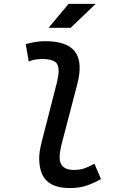

<svg xmlns="http://www.w3.org/2000/svg" viewBox="-20 -953 626 983"><path d="M338.4 9.8Q257.3 9.8 219 -27.6Q180.7 -64.9 180.7 -143.6Q180.7 -161.1 184.1 -182.6Q187.5 -204.1 194.8 -231.9L270.5 -527.3Q287.6 -593.8 274.2 -622.3Q260.7 -650.9 195.3 -650.9Q178.7 -650.9 161.4 -648.2Q144 -645.5 127 -638.2L111.8 -727.1Q136.2 -733.9 161.1 -738Q186 -742.2 210.9 -742.2Q324.2 -742.2 364.5 -688Q404.8 -633.8 375.5 -521.5L299.8 -231.9Q292 -203.1 288.6 -182.6Q285.2 -162.1 285.2 -147.9Q285.2 -83 357.4 -83Q387.2 -83 409.7 -90.3Q432.1 -97.7 463.4 -114.7L497.1 -36.1Q462.9 -16.6 425 -3.4Q387.2 9.8 338.4 9.8ZM228.5 -810.5 331.1 -933.1H469.7L341.8 -810.5Z"/></svg>

Font: Cascadia Code
Style: Italic
Weight: 400
Italic angle: -10°
Designer: Aaron Bell
Foundry: Saja Typeworks
Version: Version 2407.024